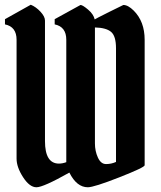

<svg xmlns="http://www.w3.org/2000/svg" viewBox="-20 -791 681 811"><path d="M260 -623Q260 -678 211 -688V-710Q319 -770 320 -770Q329 -770 352 -750.5Q375 -731 380 -709Q382 -711 441 -740.5Q500 -770 501 -770Q521 -770 545 -746Q591 -700 591 -623V-93Q591 -84 484 -42Q377 0 351 0Q304 0 273 -62Q163 0 134 0Q105 0 77.5 -42.5Q50 -85 50 -121V-623Q50 -678 1 -688V-710L110 -771Q132 -762 151 -741.5Q170 -721 170 -704V-195Q170 -100 229 -100Q244 -100 260 -106ZM470 -107V-587Q470 -639 449 -656.5Q428 -674 381 -675V-185Q381 -153 393.5 -125.5Q406 -98 428 -98Q450 -98 470 -107Z"/></svg>

Font: Pirata One
Style: Regular
Weight: 400
Designer: Rodrigo Fuenzalida, Nicolas Massi
Foundry: Rodrigo Fuenzalida, Nicolas Massi
Version: Version 1.001